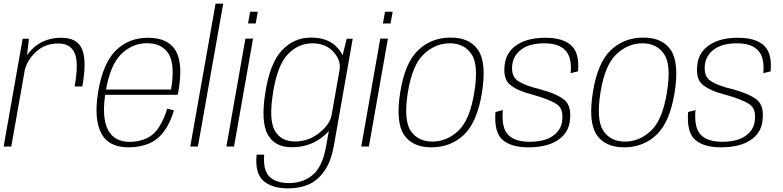

<svg xmlns="http://www.w3.org/2000/svg" viewBox="-25 -805 4302 1055"><path d="M385 -330H427.5Q452.5 -471.5 426 -534.5Q399.5 -597.5 312.5 -597.5Q224 -597.5 165 -547.2Q106 -497 94 -427.5L108.5 -408Q119.5 -469 169.8 -517.5Q220 -566 295 -566Q362 -566 385.2 -513.2Q408.5 -460.5 385 -330ZM-5 0H37L119.5 -467L134 -592H99.5Z M682 4.5 687 -25.5Q601 -25.5 567 -94.2Q533 -163 555 -298.5Q579 -446 640.2 -506.8Q701.5 -567.5 783 -567.5Q866 -567.5 902.2 -507.8Q938.5 -448 913.5 -305.5L919.5 -313H550.5L545.5 -284H951Q953 -292 955 -300.5Q982 -456.5 940.2 -527Q898.5 -597.5 788 -597.5Q681 -597.5 610.2 -526.2Q539.5 -455 514 -298.5Q490.5 -154 530.2 -74.8Q570 4.5 682 4.5ZM687 -25.5 682 4.5Q745 4.5 795 -17Q845 -38.5 879.2 -87.2Q913.5 -136 930.5 -199L893.5 -207.5Q878 -153 849.5 -108Q821 -63 778.5 -44.2Q736 -25.5 687 -25.5Z M1020.5 0H1062.5L1201.5 -785H1159.5Z M1219 0H1261L1365.5 -593H1323.5ZM1349.5 -740.5 1338 -676H1380L1391.5 -740.5Z M1558 230Q1621.5 230 1670.5 208.8Q1719.5 187.5 1756.5 135.8Q1793.5 84 1809.5 -4L1913 -592H1880L1849 -467L1767 -1.5Q1747 111 1693.5 156Q1640 201 1562.5 201Q1516 201 1482.8 185Q1449.5 169 1436 136Q1422.5 103 1426.5 45H1385Q1375 147 1422.2 188.5Q1469.5 230 1558 230ZM1578.5 4Q1667.5 4 1734 -42.8Q1800.5 -89.5 1809 -138.5L1798 -175.5Q1788.5 -121.5 1729 -74.5Q1669.5 -27.5 1596 -27.5Q1520 -27.5 1485.5 -86.2Q1451 -145 1475.5 -297Q1500 -449.5 1557.8 -508.2Q1615.5 -567 1691 -567Q1764.5 -567 1807.5 -519.8Q1850.5 -472.5 1840.5 -419L1864 -453.5Q1872 -500 1822.8 -549.2Q1773.5 -598.5 1684.5 -598.5Q1590.5 -598.5 1524.5 -528.8Q1458.5 -459 1433 -297Q1407.5 -136 1446 -66Q1484.5 4 1578.5 4Z M1960 0H2002L2106.5 -593H2064.5ZM2090.5 -740.5 2079 -676H2121L2132.5 -740.5Z M2346 4.5Q2452 4.5 2524.8 -65.2Q2597.5 -135 2623.5 -297Q2649 -458.5 2603.2 -528.5Q2557.5 -598.5 2451.5 -598.5Q2345 -598.5 2272.2 -528.8Q2199.5 -459 2174 -297Q2148.5 -135.5 2194.2 -65.5Q2240 4.5 2346 4.5ZM2351 -27Q2271.5 -27 2231.8 -86.2Q2192 -145.5 2216 -297Q2240 -447.5 2303.5 -507.2Q2367 -567 2446.5 -567Q2525.5 -567 2565.8 -507.5Q2606 -448 2581 -297Q2557 -146 2493.5 -86.5Q2430 -27 2351 -27Z M2879.5 4.5Q2979 4.5 3038.5 -34Q3098 -72.5 3106 -139.5Q3117 -222.5 3076.2 -256Q3035.5 -289.5 2943 -314.5Q2861.5 -333.5 2821.5 -360Q2781.5 -386.5 2790 -450.5Q2797 -503 2842 -535Q2887 -567 2966 -567Q3047 -567 3083 -526.8Q3119 -486.5 3110.5 -403L3151 -413Q3160 -511.5 3114.8 -554.5Q3069.5 -597.5 2971 -597.5Q2875 -597.5 2816 -558.8Q2757 -520 2748.5 -451.5Q2737.5 -372 2778.2 -338.8Q2819 -305.5 2904 -284Q2990.5 -260 3032 -234Q3073.5 -208 3063.5 -138.5Q3057.5 -90 3012.8 -58Q2968 -26 2884.5 -26Q2804 -26 2766.8 -64.8Q2729.5 -103.5 2738 -200L2697.5 -189.5Q2689 -79.5 2735.5 -37.5Q2782 4.5 2879.5 4.5Z M3404.5 4.5Q3510.5 4.5 3583.2 -65.2Q3656 -135 3682 -297Q3707.5 -458.5 3661.8 -528.5Q3616 -598.5 3510 -598.5Q3403.5 -598.5 3330.8 -528.8Q3258 -459 3232.5 -297Q3207 -135.5 3252.8 -65.5Q3298.5 4.5 3404.5 4.5ZM3409.5 -27Q3330 -27 3290.2 -86.2Q3250.5 -145.5 3274.5 -297Q3298.5 -447.5 3362 -507.2Q3425.5 -567 3505 -567Q3584 -567 3624.2 -507.5Q3664.5 -448 3639.5 -297Q3615.5 -146 3552 -86.5Q3488.5 -27 3409.5 -27Z M3938 4.5Q4037.5 4.5 4097 -34Q4156.5 -72.5 4164.5 -139.5Q4175.5 -222.5 4134.8 -256Q4094 -289.5 4001.5 -314.5Q3920 -333.5 3880 -360Q3840 -386.5 3848.5 -450.5Q3855.5 -503 3900.5 -535Q3945.5 -567 4024.5 -567Q4105.5 -567 4141.5 -526.8Q4177.5 -486.5 4169 -403L4209.5 -413Q4218.5 -511.5 4173.2 -554.5Q4128 -597.5 4029.5 -597.5Q3933.5 -597.5 3874.5 -558.8Q3815.5 -520 3807 -451.5Q3796 -372 3836.8 -338.8Q3877.5 -305.5 3962.5 -284Q4049 -260 4090.5 -234Q4132 -208 4122 -138.5Q4116 -90 4071.2 -58Q4026.5 -26 3943 -26Q3862.5 -26 3825.2 -64.8Q3788 -103.5 3796.5 -200L3756 -189.5Q3747.5 -79.5 3794 -37.5Q3840.5 4.5 3938 4.5Z"/></svg>

Font: Anybody UltraCondensed Thin ExtraLight
Style: Italic
Weight: 250
Italic angle: -10°
Version: Version 1.111